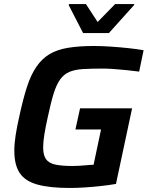

<svg xmlns="http://www.w3.org/2000/svg" viewBox="-20 -924 732 952"><path d="M326 8Q228 8 167 -8.5Q106 -25 78.5 -65Q51 -105 51 -177Q51 -211 57.5 -253.5Q64 -296 76 -348Q94 -432 113.5 -492.5Q133 -553 160.5 -593Q188 -633 225.5 -655.5Q263 -678 317.5 -687Q372 -696 446 -696Q484 -696 528 -693Q572 -690 615 -685.5Q658 -681 692 -675L670 -569Q639 -573 605 -576.5Q571 -580 541 -582Q511 -584 491 -584Q432 -584 391.5 -581.5Q351 -579 324 -567.5Q297 -556 278.5 -530.5Q260 -505 246 -460Q232 -415 217 -344Q206 -295 200 -257.5Q194 -220 194 -193Q194 -155 208 -135Q222 -115 254 -108Q286 -101 338 -101Q353 -101 372.5 -102Q392 -103 411.5 -105Q431 -107 444 -107L481 -282H354L377 -387H635L555 -12Q521 -6 479.5 -1.5Q438 3 398.5 5.5Q359 8 326 8ZM392 -760 321 -898 322 -904H406L464 -815L551 -904H646L644 -898L520 -760Z"/></svg>

Font: Saira Thin SemiBold
Style: Italic
Weight: 600
Italic angle: -12°
Version: Version 1.101